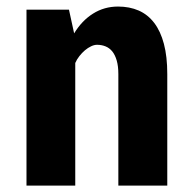

<svg xmlns="http://www.w3.org/2000/svg" viewBox="-20 -578 602 598"><path d="M194.8 -547.9 210.9 -474.1Q234.9 -513.7 269.8 -535.6Q304.7 -557.6 347.7 -557.6Q383.3 -557.6 411.9 -545.2Q440.4 -532.7 460.2 -506.8Q480 -481 490.5 -441.4Q501 -401.9 501 -347.2V0H348.6V-347.2Q348.6 -372.1 343.5 -389.6Q338.4 -407.2 329.6 -418Q320.8 -428.7 308.6 -433.6Q296.4 -438.5 282.2 -438.5Q273.4 -438.5 263.7 -433.8Q253.9 -429.2 244.6 -421.4Q235.4 -413.6 227.3 -403.3Q219.2 -393.1 214.4 -381.8V0H62.5V-547.9Z"/></svg>

Font: Ufes Sans ExtraBold
Style: Regular
Weight: 800
Designer: Ricardo Esteves & Filipe Motta
Foundry: ProDesignUfes - Ricardo Esteves, Filipe Motta (This is a derivative work, based on Roboto family, by Christian Robertson
Version: Version 2.0